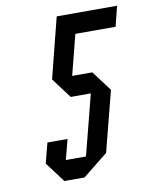

<svg xmlns="http://www.w3.org/2000/svg" viewBox="-78 -725 616 783"><g transform="rotate(-10 230.5 -333.5)"><path d="M210.8 -666.7H460.8L440 -583.3H273.3L230.8 -416.7H314.2L376.7 -333.3L312.5 -83.3L208.3 0H125L62.5 -83.3L84.2 -166.7H167.5L145.8 -83.3H229.2L293.3 -333.3H210L147.5 -416.7Z"/></g></svg>

Font: Yulong
Style: Italic
Weight: 400
Italic angle: -14.25°
Designer: GGBotNet
Foundry: f0n7.com
Version: 1.00